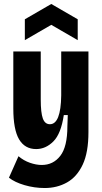

<svg xmlns="http://www.w3.org/2000/svg" viewBox="-20 -787 515 966"><path d="M205 159Q153 159 103.5 144.5Q54 130 25 107L73 -1Q99 21 130.5 32Q162 43 190 43Q248 43 283.5 -3Q319 -49 319 -151L321 -208H301Q287 -114 248.5 -75.5Q210 -37 162 -37Q105 -37 76 -86Q47 -135 47 -241V-528H185V-286Q185 -220 195.5 -191Q206 -162 231 -162Q286 -162 288 -307V-528H425V-122Q425 -20 396 41.5Q367 103 317 131Q267 159 205 159ZM105 -585V-690L238 -767L371 -690V-585L238 -662Z"/></svg>

Font: Bricolage Grotesque 12pt Condensed Bricolage Grotesque 10pt Condensed Regular
Style: Bold
Weight: 700
Width: 3
Designer: Mathieu Triay
Foundry: Atelier Triay
Version: Version 1.001; ttfautohint (v1.8.4.7-5d5b);gftools[0.9.33.de